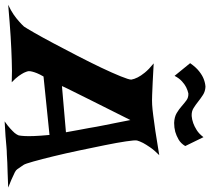

<svg xmlns="http://www.w3.org/2000/svg" viewBox="-160 -870 923 844"><g transform="rotate(90 302.0 -447.5)"><path d="M158.2 -661.1Q207 -658.2 240.7 -656.7Q274.4 -655.3 296.9 -654.3Q322.3 -653.3 339.8 -654.3Q357.4 -655.3 387.7 -659.2Q413.1 -662.1 455.6 -668.5Q498 -674.8 561.5 -685.5Q539.1 -663.1 526.9 -645Q514.6 -627 507.8 -614.3Q500 -598.6 497.1 -587.9Q495.1 -578.1 501 -539.1Q506.8 -500 517.6 -446.8Q528.3 -393.6 541 -333.5Q553.7 -273.4 566.4 -221.2Q579.1 -168.9 589.4 -132.3Q599.6 -95.7 604.5 -88.9Q619.1 -68.4 623 -62Q627 -55.7 636.7 -50.8Q640.6 -48.8 649.4 -44.9Q657.2 -41 670.4 -35.2Q683.6 -29.3 704.1 -21.5Q666 -19.5 638.7 -19Q611.3 -18.6 593.8 -17.6Q573.2 -16.6 558.6 -15.6Q543.9 -15.6 523.4 -13.7Q505.9 -11.7 478 -9.8Q450.2 -7.8 413.1 -5.9Q432.6 -19.5 444.8 -30.8Q457 -42 463.9 -49.8Q471.7 -59.6 474.6 -67.4Q476.6 -76.2 477.5 -93.8Q478.5 -109.4 477.5 -135.3Q476.6 -161.1 472.7 -203.1L215.8 -176.8Q206.1 -160.2 201.2 -147.9Q196.3 -135.7 194.3 -127Q191.4 -116.2 192.4 -109.4Q194.3 -101.6 199.2 -90.8Q204.1 -81.1 213.4 -67.9Q222.7 -54.7 241.2 -37.1Q216.8 -38.1 191.4 -38.1Q166 -38.1 144.5 -37.1Q119.1 -36.1 94.7 -35.2Q70.3 -34.2 39.1 -32.2Q12.7 -30.3 -22.9 -27.8Q-58.6 -25.4 -99.6 -21.5Q-74.2 -33.2 -56.6 -45.4Q-39.1 -57.6 -27.3 -68.4Q-13.7 -80.1 -3.9 -90.8Q2.9 -100.6 23.4 -136.2Q43.9 -171.9 69.8 -220.7Q95.7 -269.5 124.5 -325.2Q153.3 -380.9 176.8 -430.2Q200.2 -479.5 214.8 -515.6Q229.5 -551.8 229.5 -562.5Q227.5 -575.2 219.7 -590.8Q212.9 -604.5 198.7 -622.1Q184.6 -639.6 158.2 -661.1ZM460.9 -275.4Q455.1 -309.6 450.2 -334.5Q445.3 -359.4 442.4 -376Q438.5 -395.5 436.5 -410.2Q433.6 -423.8 429.7 -445.3Q425.8 -463.9 420.4 -491.7Q415 -519.5 407.2 -558.6Q351.6 -447.3 320.8 -386.2Q290 -325.2 276.4 -296.9Q259.8 -263.7 257.8 -257.8ZM157.2 -821.3Q174.8 -846.7 192.9 -860.8Q210.9 -875 226.6 -880.9Q244.1 -887.7 260.7 -888.7Q281.2 -887.7 296.4 -877.9Q311.5 -868.2 325.7 -856.9Q339.8 -845.7 354.5 -836.4Q369.1 -827.1 389.6 -828.1Q404.3 -829.1 420.9 -835Q434.6 -839.8 451.2 -850.1Q467.8 -860.4 482.4 -879.9L521.5 -799.8Q509.8 -780.3 492.7 -770.5Q475.6 -760.7 459 -755.9Q440.4 -751 419.9 -751Q393.6 -752 376.5 -762.2Q359.4 -772.5 346.2 -784.2Q333 -795.9 320.3 -805.2Q307.6 -814.5 290 -813.5Q276.4 -810.5 262.7 -803.7Q251 -797.9 237.3 -785.6Q223.6 -773.4 212.9 -752.9Z"/></g></svg>

Font: Irish Growler
Style: Regular
Weight: 400
Designer: Squid
Foundry: Font Diner, Inc DBA Sideshow
Version: Version 1.000